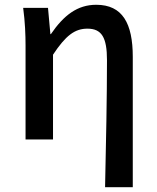

<svg xmlns="http://www.w3.org/2000/svg" viewBox="-20 -584 656 804"><path d="M420 200H536V-346C536 -486 493 -564 383 -564C304 -564 247 -520 193 -441H191L181 -551H77C85 -492 87 -437 87 -394V0H202V-355C255 -435 293 -464 346 -464C406 -464 428 -427 428 -332C428 -183 424 23 420 200Z"/></svg>

Font: Noto Sans CJK TC Medium
Style: Regular
Weight: 500
Designer: Ryoko NISHIZUKA 西塚涼子 (kana, bopomofo & ideographs); Paul D. Hunt (Latin, Greek & Cyrillic); Sandoll Communications 산돌커뮤니
Foundry: Adobe
Version: Version 2.004;hotconv 1.0.118;makeotfexe 2.5.65603